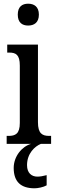

<svg xmlns="http://www.w3.org/2000/svg" viewBox="-20 -777 308 1037"><path d="M132 -639C164 -639 190 -655 190 -698C190 -741 164 -757 132 -757C100 -757 76 -741 76 -698C76 -655 100 -639 132 -639ZM16 0H148C98 14 54 68 54 130C54 206 94 240 167 240C184 240 215 234 232 224V169C213 174 196 177 182 177C151 177 126 158 126 115C126 52 168 13 201 0H256V-43H246C209 -43 185 -55 185 -117V-536H19V-493H30C66 -493 87 -481 87 -423V-113C87 -54 63 -43 26 -43H16Z"/></svg>

Font: Noto Serif Tamil ExtraCondensed Medium
Style: Italic
Weight: 500
Width: 2
Italic angle: -12°
Designer: Indian Type Foundry, Tom Grace, and the Monotype Design Team
Foundry: Monotype Imaging Inc.
Version: Version 2.003